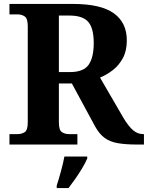

<svg xmlns="http://www.w3.org/2000/svg" viewBox="-20 -734 751 975"><path d="M28 0V-53H70Q90 -53 105.5 -63Q121 -73 121 -113V-600Q121 -640 105.5 -650.5Q90 -661 70 -661H28V-714H350Q492 -714 558 -666.5Q624 -619 624 -529Q624 -476 604 -439Q584 -402 553 -378Q522 -354 488 -340L607 -135Q633 -92 656 -72.5Q679 -53 707 -53H711V0H678Q618 0 578 -7Q538 -14 511.5 -33.5Q485 -53 464 -90L345 -310H279V-113Q279 -73 294.5 -63Q310 -53 330 -53H373V0ZM335 -368Q404 -368 430 -405Q456 -442 456 -515Q456 -591 428 -623Q400 -655 333 -655H279V-368ZM268 208Q278 178 289.5 136Q301 94 307 61H423V71Q414 92 398 119Q382 146 363.5 172.5Q345 199 328 221H268Z"/></svg>

Font: Noto Serif Khojki
Style: Bold
Weight: 700
Version: Version 2.003